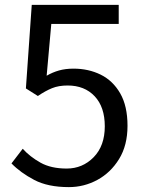

<svg xmlns="http://www.w3.org/2000/svg" viewBox="-20 -753 595 786"><path d="M262 13Q176 13 120 -16.5Q64 -46 27 -84L73 -144Q103 -111 146 -87Q189 -63 253 -63Q318 -63 363.5 -109.5Q409 -156 409 -236Q409 -315 367.5 -359Q326 -403 257 -403Q220 -403 193 -392Q166 -381 135 -360L86 -391L110 -733H466V-655H190L171 -443Q195 -457 221.5 -464.5Q248 -472 281 -472Q342 -472 392 -447.5Q442 -423 472 -371Q502 -319 502 -238Q502 -158 467.5 -102Q433 -46 378.5 -16.5Q324 13 262 13Z"/></svg>

Font: Gothic Nguyen
Style: Regular
Weight: 400
Designer: MORI Takayuki
Version: Version 1.220;July 21, 2023;FontCreator 14.0.0.2814 64-bit